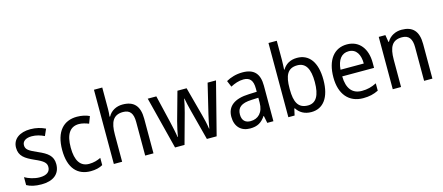

<svg xmlns="http://www.w3.org/2000/svg" viewBox="-51 -1324 4377 1899"><g transform="rotate(-15 2137.0 -375.0)"><path d="M387 -147C387 -231 334 -268 245 -307C156 -346 126 -364 126 -409C126 -449 161 -475 223 -475C268 -475 311 -462 350 -443L380 -511C335 -533 285 -546 227 -546C118 -546 44 -494 44 -405C44 -319 100 -284 191 -243C279 -205 304 -181 304 -140C304 -92 270 -62 196 -62C140 -62 82 -82 45 -104V-23C82 -2 130 10 196 10C314 10 387 -44 387 -147Z M699 10C749 10 790 0 823 -19V-93C788 -76 749 -64 702 -64C612 -64 567 -134 567 -266C567 -401 612 -471 705 -471C736 -471 775 -460 804 -448L831 -519C800 -535 753 -546 704 -546C568 -546 479 -455 479 -265C479 -78 565 10 699 10Z M1022 -540V-760H937V0H1022V-278C1022 -406 1056 -473 1157 -473C1227 -473 1258 -432 1258 -345V0H1343V-355C1343 -485 1287 -546 1171 -546C1109 -546 1052 -517 1023 -463H1017C1020 -485 1022 -513 1022 -540Z M1809 -311 1890 -1H1990L2127 -537H2041L1969 -237C1956 -180 1944 -125 1940 -94H1937C1930 -145 1916 -203 1904 -246L1826 -537H1732L1651 -246C1637 -195 1625 -132 1618 -94H1615C1609 -139 1595 -201 1582 -258L1516 -537H1428L1564 -1H1661L1746 -310C1760 -359 1770 -411 1776 -444H1779C1785 -412 1796 -360 1809 -311Z M2399 -546C2335 -546 2276 -528 2231 -502L2258 -438C2300 -460 2344 -476 2391 -476C2454 -476 2487 -443 2487 -357V-324L2407 -321C2255 -316 2180 -256 2180 -149C2180 -49 2239 10 2331 10C2408 10 2450 -17 2490 -75H2493L2508 0H2571V-364C2571 -486 2518 -546 2399 -546ZM2419 -260 2487 -263V-213C2487 -111 2431 -59 2354 -59C2302 -59 2268 -87 2268 -149C2268 -218 2308 -256 2419 -260Z M2809 -563V-760H2724V0H2788L2803 -68H2809C2839 -21 2887 10 2959 10C3079 10 3155 -86 3155 -268C3155 -451 3079 -545 2958 -545C2886 -545 2839 -514 2809 -465H2805C2806 -490 2809 -527 2809 -563ZM2941 -473C3027 -473 3067 -405 3067 -269C3067 -132 3026 -62 2943 -62C2843 -62 2809 -131 2809 -263V-273C2809 -401 2840 -473 2941 -473Z M3469 -546C3337 -546 3256 -443 3256 -264C3256 -94 3342 10 3489 10C3552 10 3597 -1 3646 -25V-100C3596 -75 3552 -63 3495 -63C3398 -63 3345 -127 3343 -252H3669V-306C3669 -447 3596 -546 3469 -546ZM3468 -476C3547 -476 3582 -409 3582 -320H3344C3352 -421 3395 -476 3468 -476Z M4028 -546C3967 -546 3909 -518 3878 -463H3873L3861 -536H3793V0H3878V-278C3878 -408 3912 -473 4013 -473C4083 -473 4114 -430 4114 -345V0H4199V-355C4199 -487 4141 -546 4028 -546Z"/></g></svg>

Font: Noto Sans Arabic SemCond
Style: Regular
Weight: 400
Width: 4
Designer: Monotype Design Team, Nadine Chahine, Nizar Qandah and Khaled Hosny
Foundry: Monotype Imaging Inc.
Version: Version 2.012